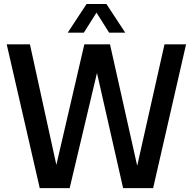

<svg xmlns="http://www.w3.org/2000/svg" viewBox="-20 -968 992 988"><path d="M184.5 0 14.5 -740H134L270 -119.5L414 -740H546L686 -115L826.5 -740H937.5L768 0H613.5L479 -592.5L338.5 0ZM328.5 -800 425.5 -947.5H527.5L624.5 -800H541.5L476.5 -903L411.5 -800Z"/></svg>

Font: Encode Sans Condensed SemiBold
Style: Regular
Weight: 600
Width: 3
Designer: Multiple Designers
Foundry: Impallari Type
Version: Version 3.000; ttfautohint (v1.8.3) -l 8 -r 50 -G 200 -x 14 